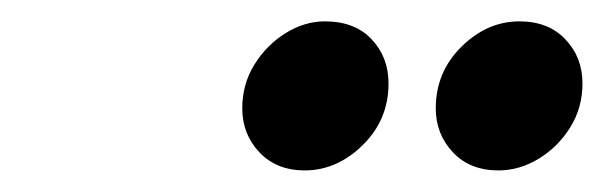

<svg xmlns="http://www.w3.org/2000/svg" viewBox="-20 -745 560 178"><path d="M442.2 -587Q415.5 -587 399.8 -603.9Q384 -620.7 384 -644.6Q384 -678.3 407.9 -701.8Q431.7 -725.2 461.6 -725.2Q488.3 -725.2 504.1 -708.6Q520 -692 520 -667.6Q520 -645.2 508.7 -627Q497.4 -608.8 479.5 -597.9Q461.6 -587 442.2 -587ZM262.4 -587Q236.3 -587 220.4 -603.9Q204.6 -620.7 204.6 -644.6Q204.6 -667 215.9 -685.2Q227.2 -703.4 244.8 -714.3Q262.4 -725.2 281.2 -725.2Q308.9 -725.2 324.5 -708.6Q340.2 -692 340.2 -667.6Q340.2 -634 316.3 -610.5Q292.4 -587 262.4 -587Z"/></svg>

Font: Overpass
Style: Italic
Weight: 400
Italic angle: -10°
Designer: Delve Withrington, Dave Bailey, Thomas Jockin
Foundry: Delve Fonts LLC
Version: Version 4.000